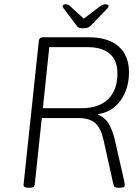

<svg xmlns="http://www.w3.org/2000/svg" viewBox="-20 -874 650 896"><path d="M111 2Q100 2 94.5 -1.5Q89 -5 90 -13L161 -681Q162 -691 166.5 -695.5Q171 -700 180 -700H394Q485 -700 533.5 -657.5Q582 -615 582 -536Q582 -486 564.5 -444Q547 -402 515 -375Q483 -348 439 -342L438 -338Q466 -329 484.5 -301Q503 -273 515 -225L560 -28Q561 -22 561.5 -17Q562 -12 562 -9Q562 -3 557 -0.5Q552 2 540 2H531Q522 2 516.5 -1Q511 -4 509 -14L464 -217Q455 -258 440 -281Q425 -304 402 -313.5Q379 -323 347 -323H175L142 -12Q141 -4 136 -1Q131 2 119 2ZM180 -369H359Q442 -369 485 -411.5Q528 -454 528 -531Q528 -591 493 -622.5Q458 -654 389 -654H210ZM470 -854Q477 -854 482 -852Q487 -850 487 -846Q487 -842 483 -837Q479 -832 471 -824L405 -756Q397 -748 389.5 -745Q382 -742 369 -742Q360 -742 354.5 -743Q349 -744 345 -746.5Q341 -749 337 -755L285 -824Q280 -831 276 -836Q272 -841 272 -845Q272 -850 276.5 -852Q281 -854 288 -854Q294 -854 299.5 -851Q305 -848 313 -840L371 -787L441 -840Q451 -848 458 -851Q465 -854 470 -854Z"/></svg>

Font: Asap ExtraLight
Style: Italic
Weight: 250
Italic angle: -6°
Version: Version 3.001